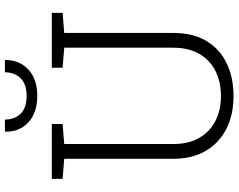

<svg xmlns="http://www.w3.org/2000/svg" viewBox="-112 -824 947 762"><g transform="rotate(-90 361.0 -443.5)"><path d="M359.9 10.3Q286.6 10.3 230.7 -17.8Q174.8 -45.9 143.1 -99.4Q111.3 -152.8 111.3 -229V-661.6L31.7 -668V-710.9H249.5V-668L169.9 -661.6V-229Q169.9 -168.5 194.1 -126.2Q218.3 -84 261.2 -61.8Q304.2 -39.6 360.4 -39.6Q416.5 -39.6 460 -61.5Q503.4 -83.5 527.8 -125.7Q552.2 -168 552.2 -229V-661.6L472.7 -668V-710.9H690.4V-668L610.8 -661.6V-229Q610.8 -151.4 579.3 -98.1Q547.9 -44.9 491.2 -17.3Q434.6 10.3 359.9 10.3ZM361.3 -768.6Q294.4 -768.6 256.3 -803.5Q218.3 -838.4 218.8 -894L219.7 -897H267.1Q267.1 -858.9 289.8 -835Q312.5 -811 361.3 -811Q408.2 -811 431.4 -835.2Q454.6 -859.4 454.6 -897H502.4L503.4 -894Q502.9 -838.4 465.1 -803.5Q427.2 -768.6 361.3 -768.6Z"/></g></svg>

Font: Roboto Slab LO Light
Style: Regular
Weight: 300
Designer: Google
Version: Version 2.000